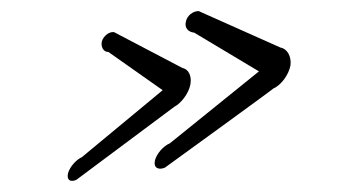

<svg xmlns="http://www.w3.org/2000/svg" viewBox="-20 -404 628 347"><path d="M324 -251C327 -266 321 -279 310 -281L186 -346C177 -347 167 -339 164 -329C162 -319 167 -310 176 -310L274 -241L128 -120C117 -115 106 -102 103 -91C100 -79 107 -74 118 -79L295 -211C307 -217 321 -235 324 -251ZM505 -286C507 -302 499 -316 487 -318L339 -384C329 -384 318 -376 316 -365C313 -354 320 -346 331 -345L448 -275L287 -145C275 -140 263 -126 260 -114C257 -101 266 -96 278 -101C278 -101 474 -243 474 -244C488 -250 502 -269 505 -286Z"/></svg>

Font: Hi. Perspective
Style: Perspective
Weight: 400
Designer: Mew Too, Robert Jablonski
Foundry: Cannot Into Space Fonts
Version: Version 1.996